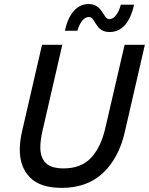

<svg xmlns="http://www.w3.org/2000/svg" viewBox="-20 -909 728 939"><path d="M76.7 -177.7Q76.7 -217.3 87.4 -264.6L185.5 -689.9H284.7L189 -274.4Q177.2 -223.6 177.2 -189Q177.2 -138.2 203.9 -111.8Q230.5 -85.4 291 -85.4Q377 -85.4 425.3 -137.2Q473.6 -189 495.1 -282.7L589.4 -689.9H688.5L589.8 -261.2Q561 -136.2 483.9 -63.2Q406.7 9.8 281.2 9.8Q177.2 9.8 127 -40.8Q76.7 -91.3 76.7 -177.7ZM444.8 -798.8Q436.5 -813 430.2 -819.3Q423.8 -825.7 414.1 -825.7Q396 -825.7 381.1 -806.4Q366.2 -787.1 358.9 -758.8H297.4Q311 -821.8 341.1 -855.5Q371.1 -889.2 412.6 -889.2Q432.6 -889.2 446.3 -882.3Q460 -875.5 468 -866Q476.1 -856.4 485.4 -841.8Q494.1 -828.1 500 -821.8Q505.9 -815.4 515.1 -815.4Q532.7 -815.4 547.9 -835.2Q563 -855 570.8 -886.2H635.7Q620.6 -818.8 590.3 -785.6Q560.1 -752.4 517.1 -752.4Q496.6 -752.4 482.9 -759Q469.2 -765.6 461.4 -775.1Q453.6 -784.7 444.8 -798.8Z"/></svg>

Font: Acari Sans Medium
Style: Italic
Weight: 500
Italic angle: -13°
Designer: Alfredo Marco Pradil and Stefan Peev
Foundry: Hanken Design Co.
Version: Version 1.045